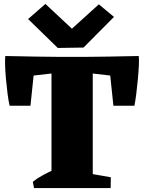

<svg xmlns="http://www.w3.org/2000/svg" viewBox="-20 -957 732 977"><path d="M242 0V-666H452V0ZM153 0 147 -32Q168 -49 194.5 -63.5Q221 -78 249 -91L250 0ZM403 0 406 -79 544 -55 543 0ZM29 -419Q23 -444 18.5 -480Q14 -516 10.5 -553.5Q7 -591 6 -623Q5 -655 7 -672L160 -658L135 -419ZM24 -558 7 -672Q95 -670 163.5 -669Q232 -668 290 -667.5Q348 -667 406 -667.5Q464 -668 531 -669Q598 -670 685 -672L668 -558L347 -595ZM557 -419 532 -658 686 -672Q688 -655 686.5 -623Q685 -591 681.5 -553.5Q678 -516 673.5 -480Q669 -444 664 -419ZM274 -713 123 -860 211 -937 346 -811 483 -935 560 -871 405 -715Z"/></svg>

Font: Eczar ExtraBold
Style: Regular
Weight: 800
Designer: Vaibhav Singh
Foundry: Rosetta Type Foundry
Version: Version 2.000